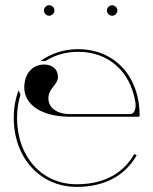

<svg xmlns="http://www.w3.org/2000/svg" viewBox="-20 -710 585 732"><path d="M147.5 -670C147.5 -659 157 -650 167.5 -650C178.5 -650 187.5 -659.5 187.5 -670C187.5 -681 178 -690 167.5 -690C156.5 -690 147.5 -680.5 147.5 -670ZM387.5 -670C387.5 -659 397 -650 407.5 -650C418.5 -650 427.5 -659.5 427.5 -670C427.5 -681 418 -690 407.5 -690C396.5 -690 387.5 -680.5 387.5 -670ZM277.5 -522.5C223 -522.5 174 -506 134.5 -477.5H153.5C189 -500 231.5 -512.5 277.5 -512.5C396.5 -512.5 476 -435.5 495.5 -324C496.5 -319.5 497 -314.5 497 -309C497 -292.5 492 -275 474.5 -275H247C197.5 -275 164.5 -299 164.5 -334.5C164.5 -375 201 -386 201 -417C201 -445 180 -464 149 -464C103 -464 72.5 -429 72.5 -376C72.5 -309.5 141.5 -265 245.5 -265H507.5C509.5 -265 512.5 -266.5 512.5 -270C512.5 -415 420.5 -522.5 277.5 -522.5ZM51 -366C39 -334 32.5 -300 32.5 -260C32.5 -109.5 132 2.5 272.5 2.5C388.5 2.5 462 -48.5 501 -118L492 -123C454.5 -56.5 385.5 -7.5 272.5 -7.5C138.5 -7.5 45 -114 45 -260C45 -293 49.5 -322 58 -349Z"/></svg>

Font: ZnikomitNo24
Style: Regular
Weight: 500
Designer: gluk
Foundry: gluk
Version: Version 0.55